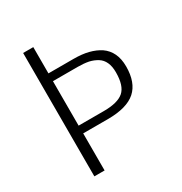

<svg xmlns="http://www.w3.org/2000/svg" viewBox="-168 -843 919 968"><g transform="rotate(-30 291.5 -359.0)"><path d="M103 -718.3V0H162.6V-215.8H305.7Q417 -215.8 468.3 -261.2Q519 -306.6 519 -399.9Q519 -444.3 503.9 -476.1Q488.8 -507.8 460 -527.8Q432.1 -546.4 393.6 -556.2Q356.9 -565.4 308.1 -565.4H162.1V-718.3ZM162.1 -261.2V-520H306.6Q340.8 -520 369.1 -514.6Q395 -508.8 416.5 -495.6Q438 -482.4 448.7 -458.5Q459.5 -435.1 459.5 -400.4Q459.5 -321.8 424.8 -291.5Q390.1 -261.2 309.1 -261.2Z"/></g></svg>

Font: My Font
Style: ExtraLight
Weight: 500
Designer: Vernon Adams
Foundry: newtypography
Version: Version 0.001